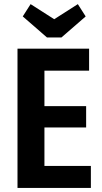

<svg xmlns="http://www.w3.org/2000/svg" viewBox="-20 -928 504 948"><path d="M66.4 0H428.7V-108.6H199.4V-298.7H405.3V-403.9H199.4V-579.1H419.9V-687.7H66.4ZM283.3 -742.9 403 -846.9 364.3 -907.6 247.7 -833.1 131.1 -907.6 92.4 -846.9 212.1 -742.9Z"/></svg>

Font: Secuela Black
Style: Regular
Weight: 900
Designer: Fernando Haro
Foundry: deFharo
Version: Version 1.704